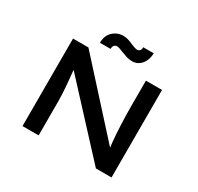

<svg xmlns="http://www.w3.org/2000/svg" viewBox="-183 -1111 1373 1330"><g transform="rotate(30 504.0 -445.5)"><path d="M148 0V-700H271L767 -153L751 -149Q747 -180 743.5 -213Q740 -246 738 -279.5Q736 -313 734.5 -348Q733 -383 732 -418.5Q731 -454 731 -490V-700H860V0H735L237 -539L257 -546Q260 -515 262.5 -486Q265 -457 268 -429.5Q271 -402 272.5 -375.5Q274 -349 275.5 -323Q277 -297 277 -271V0ZM579 -768Q557 -768 534.5 -775Q512 -782 490 -791Q473 -798 461 -802Q449 -806 439 -806Q425 -806 417 -796Q409 -786 409 -768H324Q324 -826 359 -858.5Q394 -891 442 -891Q462 -891 481.5 -885Q501 -879 522 -869Q537 -863 549.5 -859Q562 -855 571 -855Q585 -855 592.5 -865Q600 -875 599 -891H683Q683 -859 670.5 -830.5Q658 -802 634.5 -785Q611 -768 579 -768Z"/></g></svg>

Font: Lexend Mega Medium
Style: Regular
Weight: 500
Version: Version 1.007